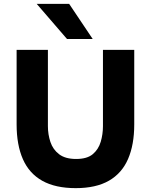

<svg xmlns="http://www.w3.org/2000/svg" viewBox="-20 -966 781 994"><path d="M372 8Q267 8 199 -30Q131 -68 98.5 -142Q66 -216 66 -322V-708H228V-313Q228 -270 241 -231Q254 -192 286 -167.5Q318 -143 374 -143Q431 -143 460.5 -168Q490 -193 501.5 -232Q513 -271 513 -313V-708H675V-322Q675 -217 643 -143Q611 -69 544 -30.5Q477 8 372 8ZM327 -764 170 -946H338L460 -764Z"/></svg>

Font: Onest ExtraBold
Style: Regular
Weight: 800
Designer: Dmitri Voloshin, Andrey Kudryavtsev
Foundry: Dmitri Voloshin, Andrey Kudryavtsev
Version: Version 1.000;gftools[0.9.33]